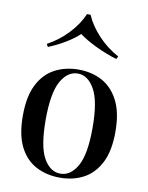

<svg xmlns="http://www.w3.org/2000/svg" viewBox="-90 -873 735 952"><g transform="rotate(10 277.0 -397.0)"><path d="M277 -530Q344 -530 396 -502Q448 -474 479 -414Q510 -354 510 -257Q510 -160 479 -100.5Q448 -41 396 -13.5Q344 14 277 14Q211 14 158 -13.5Q105 -41 74.5 -100.5Q44 -160 44 -257Q44 -354 74.5 -414Q105 -474 158 -502Q211 -530 277 -530ZM277 -510Q225 -510 192 -450.5Q159 -391 159 -257Q159 -123 192 -64.5Q225 -6 277 -6Q328 -6 361.5 -64.5Q395 -123 395 -257Q395 -391 361.5 -450.5Q328 -510 277 -510ZM288 -808Q310 -756 355.5 -707.5Q401 -659 459 -628L451 -614Q396 -631 344 -656Q292 -681 259 -706Q233 -681 191.5 -656Q150 -631 107 -614L99 -628Q157 -659 202.5 -707.5Q248 -756 270 -808Z"/></g></svg>

Font: Playfair Display Medium
Style: Regular
Weight: 500
Designer: Claus Eggers Sørensen
Foundry: Claus Eggers Sørensen
Version: Version 1.203